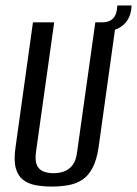

<svg xmlns="http://www.w3.org/2000/svg" viewBox="-20 -673 503 705"><path d="M170 12Q138 12 111 7Q84 2 65 -12.5Q46 -27 38 -55.5Q30 -84 37 -132L101 -591H179L112 -114Q108 -82 116 -65.5Q124 -49 140.5 -43Q157 -37 176 -37Q196 -37 214 -43Q232 -49 245.5 -65.5Q259 -82 263 -114L330 -591H406L342 -132Q335 -85 319.5 -56Q304 -27 281.5 -12.5Q259 2 230.5 7Q202 12 170 12ZM339 -555 341 -591H355Q402 -591 409 -636L411 -653H463L462 -639Q456 -596 424.5 -575Q393 -554 339 -555Z"/></svg>

Font: Alumni Sans Medium
Style: Italic
Weight: 500
Italic angle: -8°
Designer: Robert E. Leuschke
Foundry: Robert E. Leuschke
Version: Version 1.016